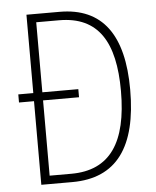

<svg xmlns="http://www.w3.org/2000/svg" viewBox="-52 -758 653 803"><g transform="rotate(-5 275.0 -357.0)"><path d="M228 -714H89V-385H26V-351H89V0H219C406 0 494 -124 494 -364C494 -594 408 -714 228 -714ZM223 -679C388 -679 455 -567 455 -362C455 -146 381 -35 218 -35H127V-351H278V-385H127V-679Z"/></g></svg>

Font: Noto Sans Thai Looped Condensed ExtraLight
Style: Regular
Weight: 200
Width: 3
Designer: Sasikarn Vongin, Ben Mitchell
Foundry: The Fontpad Ltd
Version: Version 1.001